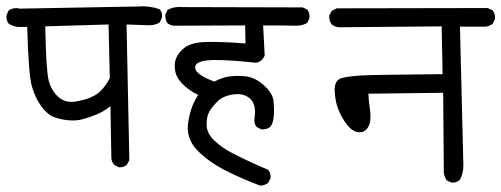

<svg xmlns="http://www.w3.org/2000/svg" viewBox="-29 -578 1577 604"><path d="M344.7 -51.8 330.1 -59.6Q322.3 -68.4 321.3 -80.1L318.4 -244.1Q297.9 -227.5 275.9 -218.3Q253.9 -209 231.9 -203.1Q210 -197.3 185.5 -199.7Q161.1 -202.1 141.1 -209.5Q121.1 -216.8 101.6 -242.7Q82 -268.6 71.3 -306.6Q60.5 -344.7 56.6 -493.2H27.3Q11.7 -495.1 -2 -503.9Q-9.8 -513.7 -8.8 -529.3L-2 -544.9Q11.7 -554.7 30.3 -551.8L31.2 -550.8L405.3 -557.6Q441.4 -560.5 473.6 -548.8Q482.4 -538.1 480.5 -522.5L473.6 -507.8Q459 -498 439.5 -498.5Q419.9 -499 369.1 -501L377.9 -74.2L370.1 -59.6Q360.4 -50.8 344.7 -51.8ZM261.7 -274.4Q276.4 -280.3 290 -294.4Q303.7 -308.6 316.4 -332L312.5 -501L113.3 -495.1Q116.2 -356.4 124 -325.2Q131.8 -293.9 154.3 -273.4Q176.8 -252.9 210.4 -258.8Q244.1 -264.6 261.7 -274.4Z M789.1 5.9Q740.2 -12.7 694.3 -34.7Q648.4 -56.6 615.7 -83Q583 -109.4 571.3 -133.8Q559.6 -158.2 562 -183.6Q564.5 -209 572.3 -233.4Q580.1 -257.8 594.7 -279.3Q570.3 -291 551.8 -307.6Q533.2 -324.2 525.9 -341.8Q518.6 -359.4 521.5 -381.3Q524.4 -403.3 546.4 -423.8Q568.4 -444.3 616.7 -445.8Q665 -447.3 743.2 -441.4L742.2 -498L518.6 -497.1Q506.8 -498 498 -504.9Q490.2 -515.6 491.2 -532.2L498 -546.9Q520.5 -558.6 546.9 -555.7L922.9 -554.7L937.5 -547.9Q946.3 -537.1 944.3 -520.5L937.5 -505.9Q919.9 -496.1 898.4 -497.1Q877 -498 798.8 -498L803.7 -403.3Q791 -376 765.6 -381.8Q659.2 -392.6 620.1 -387.7Q581.1 -382.8 585.4 -362.3Q589.8 -341.8 645.5 -321.3Q665 -332 686.5 -336.4Q708 -340.8 739.7 -338.4Q771.5 -335.9 799.8 -311Q828.1 -286.1 831.1 -261.7Q834 -237.3 832.5 -215.3Q831.1 -193.4 822.3 -179.7Q810.5 -169.9 793 -170.9L778.3 -178.7Q769.5 -188.5 771.5 -205.1Q778.3 -248 758.8 -266.6Q739.3 -285.2 707 -281.2Q674.8 -277.3 656.7 -260.3Q638.7 -243.2 629.4 -226.6Q620.1 -210 621.1 -183.6Q622.1 -157.2 646.5 -134.8Q670.9 -112.3 699.2 -97.7Q727.5 -83 756.8 -69.3Q786.1 -55.7 814.5 -43.9Q823.2 -33.2 822.3 -17.6L814.5 -2.9Q803.7 5.9 789.1 5.9Z M1390.6 -3.9 1376 -10.7Q1368.2 -23.4 1367.2 -36.1L1365.2 -286.1L1129.9 -283.2Q1130.9 -258.8 1134.3 -237.8Q1137.7 -216.8 1135.7 -198.7Q1133.8 -180.7 1122.6 -169.9Q1111.3 -159.2 1094.7 -162.6Q1078.1 -166 1063 -185.1Q1047.9 -204.1 1036.6 -230.5Q1025.4 -256.8 1023.9 -292Q1022.5 -327.1 1047.9 -333Q1073.2 -338.9 1111.8 -340.8Q1150.4 -342.8 1363.3 -344.7L1360.4 -495.1L1036.1 -492.2Q1023.4 -494.1 1014.6 -501Q1005.9 -511.7 1006.8 -529.3L1014.6 -543.9L1030.3 -551.8L1504.9 -552.7L1520.5 -545.9Q1529.3 -534.2 1528.3 -518.6L1520.5 -502.9Q1509.8 -495.1 1498 -494.1H1418L1428.7 -57.6Q1428.7 -33.2 1418 -12.7Q1407.2 -2 1390.6 -3.9Z"/></svg>

Font: JasonHandwriting2
Style: Regular
Weight: 400
Version: Version 1.05.10